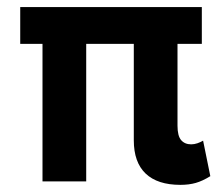

<svg xmlns="http://www.w3.org/2000/svg" viewBox="-20 -513 631 543"><path d="M490.2 9.8Q425.4 9.8 391.9 -22.1Q358.4 -54 358.4 -116.2V-389H223.8V0H100.2V-389H37.2V-493H550.8V-389H482V-157.6Q482 -128.6 492.3 -116.7Q502.6 -104.8 520.6 -104.8Q529.6 -104.8 538.5 -107.9Q547.4 -111 554.4 -115.2L574.8 -14.8Q553 -1.2 533.7 4.3Q514.4 9.8 490.2 9.8Z"/></svg>

Font: Hanken Grotesk
Style: Regular
Weight: 400
Designer: Alfredo Marco Pradil
Foundry: Hanken Design Co.
Version: Version 3.013